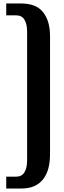

<svg xmlns="http://www.w3.org/2000/svg" viewBox="-20 -880 369 1113"><path d="M16.1 212.9H102.1Q147.9 212.9 179.2 198.7Q210.9 184.1 231 157.7Q251.5 130.4 260.7 94.7Q270 59.1 270 13.2V-670.9Q270 -758.3 230 -809.1Q189.9 -859.9 102.1 -859.9H16.1V-791H74.2Q106.4 -791 121.6 -766.1Q137.2 -740.7 137.2 -695.8V48.8Q137.2 93.8 121.6 119.1Q106 144 74.2 144H16.1Z"/></svg>

Font: SimahzazaarabicW05-SemiBold
Style: Regular
Weight: 600
Designer: Ahmed zaza
Foundry: Ahmed zaza
Version: Version 1.001